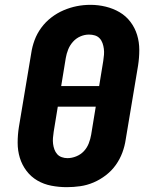

<svg xmlns="http://www.w3.org/2000/svg" viewBox="-20 -766 640 794"><path d="M256 8Q224 8 192.5 2Q161 -4 134.5 -19.5Q108 -35 89.5 -59.5Q71 -84 62 -113.5Q53 -143 53 -175.5Q53 -208 58 -240L109 -545Q113 -573 123 -600Q133 -627 150.5 -651Q168 -675 192 -693.5Q216 -712 243 -723.5Q270 -735 297.5 -740.5Q325 -746 354 -746Q386 -746 417 -738.5Q448 -731 474.5 -715.5Q501 -700 519.5 -675.5Q538 -651 547 -621.5Q556 -592 556 -559.5Q556 -527 551 -495L500 -190Q496 -162 486 -135Q476 -108 459 -84Q442 -60 418 -41.5Q394 -23 367 -11.5Q340 0 312 4Q284 8 256 8ZM390 -410 407 -514Q409 -527 410 -539.5Q411 -552 409.5 -564Q408 -576 404 -587.5Q400 -599 392 -607.5Q384 -616 372.5 -619.5Q361 -623 348 -623Q330 -623 312.5 -615.5Q295 -608 282 -593.5Q269 -579 262 -561.5Q255 -544 252 -526L233 -410ZM259 -112Q277 -112 295.5 -119.5Q314 -127 327 -141Q340 -155 347 -173Q354 -191 357 -209L376 -325H219L202 -221Q200 -208 199 -195.5Q198 -183 199.5 -171Q201 -159 205 -148Q209 -137 216.5 -128.5Q224 -120 235.5 -116Q247 -112 259 -112Z"/></svg>

Font: Iosevka Curly Slab HvExObl
Style: Regular
Weight: 900
Width: 7
Italic angle: -9°
Monospace: yes
Designer: Belleve Invis
Foundry: Belleve Invis
Version: Version 11.1.0; ttfautohint (v1.8.3)